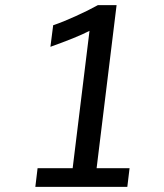

<svg xmlns="http://www.w3.org/2000/svg" viewBox="-20 -731 641 751"><path d="M118.2 0 127 -73.2H264.2L330.1 -610.4Q303.7 -596.7 265.6 -581.3Q227.5 -565.9 177.2 -547.9L188 -632.3Q226.1 -645 275.4 -667.5Q325.2 -689.9 362.8 -710.9H436L357.9 -73.2H486.8L478 0Z"/></svg>

Font: Ride
Style: Italic
Weight: 400
Version: Version 3.000